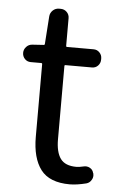

<svg xmlns="http://www.w3.org/2000/svg" viewBox="-52 -732 481 781"><g transform="rotate(5 188.5 -341.0)"><path d="M262.7 12.7Q179.7 12.7 144 -34.2Q108.4 -81.1 108.4 -168V-464.8Q108.4 -468.8 103.5 -468.8H61.5Q46.9 -468.8 37.1 -479Q27.3 -489.3 27.3 -503.9Q27.3 -517.6 37.1 -528.3Q46.9 -539.1 61.5 -540L107.4 -543Q112.3 -543 112.3 -547.9L120.1 -660.2Q121.1 -674.8 131.8 -685.1Q142.6 -695.3 157.2 -695.3H164.1Q178.7 -695.3 189 -685.1Q199.2 -674.8 199.2 -660.2V-547.9Q199.2 -543 203.1 -543H311.5Q326.2 -543 335.9 -532.7Q345.7 -522.5 345.7 -508.8V-503.9Q345.7 -489.3 335.9 -479Q326.2 -468.8 311.5 -468.8H203.1Q199.2 -468.8 199.2 -464.8V-166Q199.2 -113.3 218.3 -86.9Q237.3 -60.5 283.2 -60.5Q294.9 -60.5 311.5 -64.5Q326.2 -68.4 338.4 -61.5Q350.6 -54.7 353.5 -41L354.5 -40Q355.5 -35.2 355.5 -31.2Q355.5 -21.5 350.6 -13.7Q343.8 -1 330.1 2.9Q291 12.7 262.7 12.7Z"/></g></svg>

Font: Gen Jyuu GothicL Regular
Style: Regular
Weight: 400
Designer: [Source Han Sans]
Ryoko NISHIZUKA  (kana & ideographs); Paul D. Hunt (Latin, Greek & Cyrillic); Wenlong ZHANG  (bopomofo
Version: Version 1.002.20150607